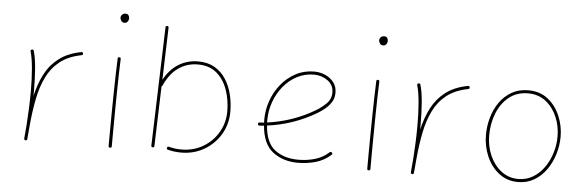

<svg xmlns="http://www.w3.org/2000/svg" viewBox="-48 -874 3168 1036"><g transform="rotate(5 1536.5 -356.0)"><path d="M115.7 8.3 113.8 7.8Q113.8 7.8 113.3 7.8Q113.3 7.3 112.8 7.3Q107.9 5.4 108.4 -0.5Q108.4 0 108.4 -0.2Q108.4 -0.5 108.4 -1V-2.4Q109.9 -21.5 111.6 -39.8Q113.3 -58.1 114.7 -76.2Q117.7 -118.7 119.6 -166Q121.6 -213.4 121.6 -259.8Q121.6 -323.7 116.7 -380.4Q111.8 -437 101.6 -471.7Q99.1 -479.5 107.4 -482.4Q115.2 -484.9 118.2 -476.6Q129.4 -439.5 133.8 -381.8Q138.2 -324.2 138.2 -259.8Q138.2 -247.6 138.2 -234.9Q152.8 -299.8 180.2 -352.8Q207.5 -405.8 254.4 -441.9Q301.3 -478 374.5 -492.2Q382.3 -494.1 384.3 -485.4Q386.2 -477.5 377.4 -475.6Q306.6 -461.9 261.7 -426.5Q216.8 -391.1 190.9 -338.1Q165 -285.2 151.9 -218.8Q138.7 -152.3 131.8 -76.7Q128.9 -35.2 125 1L124.5 2.9Q124.5 2.9 124.5 3.4Q124.5 3.4 124 3.9Q121.6 8.8 116.2 8.3Q116.2 8.3 115.7 8.3Z M568.8 -694.8Q568.8 -704.6 575.9 -712.2Q583 -719.7 595.2 -719.7Q606 -719.7 610.8 -712.2Q615.7 -704.6 615.7 -698.2Q615.7 -686 609.4 -678Q603 -669.9 592.8 -669.9Q580.6 -669.9 574.7 -679.2Q568.8 -688.5 568.8 -694.8ZM581.5 -482.4Q589.4 -482.4 589.4 -473.6Q587.9 -439.5 586.7 -390.9Q585.4 -342.3 584.7 -287.4Q584 -232.4 583.5 -178Q583 -123.5 582.8 -77.1Q582.5 -30.8 582.5 0Q582.5 8.3 573.7 8.3Q565.4 8.3 565.4 0Q565.4 -30.8 565.7 -77.1Q565.9 -123.5 566.4 -178Q566.9 -232.4 567.9 -287.6Q568.8 -342.8 570.1 -391.4Q571.3 -439.9 572.8 -474.6Q572.8 -482.4 581.5 -482.4Z M824.2 -672.9Q832 -672.9 832 -664.1L823.2 -381.3Q854.5 -439 901.9 -468Q949.2 -497.1 1007.3 -497.1Q1060.1 -497.1 1097.4 -475.1Q1134.8 -453.1 1158.2 -416.3Q1181.6 -379.4 1192.6 -334Q1203.6 -288.6 1203.6 -241.7Q1203.6 -175.3 1171.4 -120.1Q1139.2 -64.9 1083.5 -32Q1027.8 1 957 1Q920.9 1 886.2 -7.8Q877.9 -9.8 879.9 -18.1Q881.8 -26.4 890.6 -24.4Q922.9 -15.6 957 -15.6Q1022.9 -15.6 1075 -46.4Q1127 -77.1 1157 -128.7Q1187 -180.2 1187 -241.7Q1187 -303.2 1168.2 -357.7Q1149.4 -412.1 1109.9 -446.3Q1070.3 -480.5 1007.3 -480.5Q948.7 -480.5 902.6 -448.5Q856.4 -416.5 826.7 -350.6Q825.2 -347.2 821.8 -346.2L811.5 -21.5Q811.5 -13.7 802.7 -13.7Q794.9 -13.7 794.9 -22.5L815.4 -665Q815.4 -672.9 824.2 -672.9Z M1768.1 -57.6Q1731 -24.4 1684.8 -11.7Q1638.7 1 1590.8 1Q1510.3 1 1454.8 -41Q1399.4 -83 1391.1 -182.6Q1378.9 -181.6 1366.7 -180.7Q1358.9 -179.7 1357.9 -188.5Q1356.9 -196.3 1365.7 -197.3Q1377.9 -198.2 1390.1 -199.2Q1389.6 -207 1389.6 -214.8Q1389.6 -268.1 1407.5 -318.4Q1425.3 -368.7 1458.3 -408.9Q1491.2 -449.2 1536.4 -473.1Q1581.5 -497.1 1636.2 -497.1Q1667.5 -497.1 1695.6 -484.9Q1723.6 -472.7 1741.7 -449.5Q1759.8 -426.3 1759.8 -393.1Q1759.8 -363.3 1745.4 -341.1Q1731 -318.8 1710.7 -302.7Q1690.4 -286.6 1672.4 -275.9Q1549.3 -203.1 1407.2 -184.6Q1414.6 -90.8 1464.8 -53.2Q1515.1 -15.6 1590.8 -15.6Q1637.2 -15.6 1680.2 -27.8Q1723.1 -40 1756.3 -70.3Q1763.2 -76.2 1768.6 -69.8Q1774.4 -63 1768.1 -57.6ZM1636.2 -480.5Q1586.4 -480.5 1544.2 -458.3Q1502 -436 1471.2 -398.2Q1440.4 -360.4 1423.3 -313Q1406.2 -265.6 1406.2 -214.8Q1406.2 -208 1406.2 -201.2Q1544.4 -219.7 1663.6 -290.5Q1690.9 -306.6 1717 -331.5Q1743.2 -356.4 1743.2 -393.1Q1743.2 -433.1 1710.7 -456.8Q1678.2 -480.5 1636.2 -480.5Z M1969.7 -694.8Q1969.7 -704.6 1976.8 -712.2Q1983.9 -719.7 1996.1 -719.7Q2006.8 -719.7 2011.7 -712.2Q2016.6 -704.6 2016.6 -698.2Q2016.6 -686 2010.3 -678Q2003.9 -669.9 1993.7 -669.9Q1981.4 -669.9 1975.6 -679.2Q1969.7 -688.5 1969.7 -694.8ZM1982.4 -482.4Q1990.2 -482.4 1990.2 -473.6Q1988.8 -439.5 1987.5 -390.9Q1986.3 -342.3 1985.6 -287.4Q1984.9 -232.4 1984.4 -178Q1983.9 -123.5 1983.6 -77.1Q1983.4 -30.8 1983.4 0Q1983.4 8.3 1974.6 8.3Q1966.3 8.3 1966.3 0Q1966.3 -30.8 1966.6 -77.1Q1966.8 -123.5 1967.3 -178Q1967.8 -232.4 1968.8 -287.6Q1969.7 -342.8 1970.9 -391.4Q1972.2 -439.9 1973.6 -474.6Q1973.6 -482.4 1982.4 -482.4Z M2210 8.3 2208 7.8Q2208 7.8 2207.5 7.8Q2207.5 7.3 2207 7.3Q2202.1 5.4 2202.6 -0.5Q2202.6 0 2202.6 -0.2Q2202.6 -0.5 2202.6 -1V-2.4Q2204.1 -21.5 2205.8 -39.8Q2207.5 -58.1 2209 -76.2Q2211.9 -118.7 2213.9 -166Q2215.8 -213.4 2215.8 -259.8Q2215.8 -323.7 2210.9 -380.4Q2206.1 -437 2195.8 -471.7Q2193.4 -479.5 2201.7 -482.4Q2209.5 -484.9 2212.4 -476.6Q2223.6 -439.5 2228 -381.8Q2232.4 -324.2 2232.4 -259.8Q2232.4 -247.6 2232.4 -234.9Q2247.1 -299.8 2274.4 -352.8Q2301.8 -405.8 2348.6 -441.9Q2395.5 -478 2468.8 -492.2Q2476.6 -494.1 2478.5 -485.4Q2480.5 -477.5 2471.7 -475.6Q2400.9 -461.9 2356 -426.5Q2311 -391.1 2285.2 -338.1Q2259.3 -285.2 2246.1 -218.8Q2232.9 -152.3 2226.1 -76.7Q2223.1 -35.2 2219.2 1L2218.8 2.9Q2218.8 2.9 2218.8 3.4Q2218.8 3.4 2218.3 3.9Q2215.8 8.8 2210.4 8.3Q2210.4 8.3 2210 8.3Z M2795.9 -497.1Q2859.4 -497.1 2902.6 -462.4Q2945.8 -427.7 2968.3 -374Q2990.7 -320.3 2990.7 -262.7Q2990.7 -214.4 2976.3 -167.5Q2961.9 -120.6 2935.1 -82.5Q2908.2 -44.4 2869.6 -21.7Q2831.1 1 2782.7 1Q2723.6 1 2679.9 -32.7Q2636.2 -66.4 2612.3 -120.8Q2588.4 -175.3 2588.4 -237.3Q2588.4 -285.6 2601.6 -332Q2614.7 -378.4 2640.9 -415.5Q2667 -452.6 2705.8 -474.9Q2744.6 -497.1 2795.9 -497.1ZM2795.9 -480.5Q2734.4 -480.5 2691.9 -445.8Q2649.4 -411.1 2627.7 -355.5Q2606 -299.8 2606 -237.3Q2606 -178.2 2628.2 -127.7Q2650.4 -77.1 2690.2 -46.4Q2730 -15.6 2782.7 -15.6Q2826.2 -15.6 2861.3 -36.6Q2896.5 -57.6 2921.6 -93Q2946.8 -128.4 2960.4 -172.4Q2974.1 -216.3 2974.1 -262.7Q2974.1 -317.9 2953.1 -367.7Q2932.1 -417.5 2892.3 -449Q2852.5 -480.5 2795.9 -480.5Z"/></g></svg>

Font: Mikhak-DS1-FD Thin
Style: Regular
Weight: 100
Designer: Amin Abedi
Version: Version 3.2